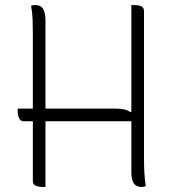

<svg xmlns="http://www.w3.org/2000/svg" viewBox="-20 -730 690 760"><path d="M103 -707Q108 -709 112 -709.5Q116 -710 120 -710Q142 -710 151 -694Q160 -678 160 -650Q160 -568 160 -485.5Q160 -403 160 -320.5Q160 -238 160 -155.5Q160 -73 160 10Q158 10 155 10Q152 10 150 10Q139 10 130 8Q121 6 115.5 1Q110 -4 110 -13Q110 -111 110 -209Q110 -307 110 -405Q110 -503 110 -600Q110 -628 109 -654.5Q108 -681 103 -707ZM50 -300H439Q457 -300 471.5 -297Q486 -294 496 -286L525 -301V-250H73Q67 -250 63 -253Q59 -256 56 -261.5Q53 -267 51.5 -274.5Q50 -282 50 -290ZM557 7Q553 8 549 9Q545 10 540 10Q527 10 518 4Q509 -2 504.5 -15Q500 -28 500 -50Q500 -133 500 -215.5Q500 -298 500 -380.5Q500 -463 500 -545.5Q500 -628 500 -710Q502 -710 505 -710Q508 -710 510 -710Q518 -710 525.5 -709Q533 -708 538.5 -705.5Q544 -703 547 -698.5Q550 -694 550 -687Q550 -614 550 -540.5Q550 -467 550 -393.5Q550 -320 550 -246.5Q550 -173 550 -100Q550 -72 551.5 -45.5Q553 -19 557 7Z"/></svg>

Font: Recursive Casual Light
Style: Regular
Weight: 300
Version: Version 1.047